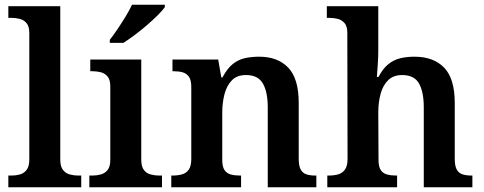

<svg xmlns="http://www.w3.org/2000/svg" viewBox="-20 -786 2030 806"><path d="M15 0V-49H28Q46 -49 63 -53.5Q80 -58 91.5 -72.5Q103 -87 103 -116V-648Q103 -676 91 -689.5Q79 -703 62 -707Q45 -711 28 -711H15V-760H233V-116Q233 -87 244.5 -72.5Q256 -58 273.5 -53.5Q291 -49 308 -49H321V0Z M355 0V-49H368Q385 -49 402.5 -53.5Q420 -58 431.5 -72Q443 -86 443 -114V-424Q443 -452 431 -465.5Q419 -479 402 -483Q385 -487 368 -487H359V-536H573V-116Q573 -87 584 -72.5Q595 -58 613 -53.5Q631 -49 648 -49H660V0ZM441 -619Q456 -638 473.5 -664Q491 -690 507.5 -717Q524 -744 534 -766H672V-756Q663 -743 643 -723Q623 -703 597.5 -681Q572 -659 546 -639.5Q520 -620 498 -606H441Z M699 0V-49H703Q726 -49 744 -54Q762 -59 772.5 -74Q783 -89 783 -119V-421Q783 -450 773 -464Q763 -478 746.5 -482.5Q730 -487 708 -487H704V-536H896L909 -461H914Q934 -499 957.5 -517.5Q981 -536 1008.5 -542Q1036 -548 1068 -548Q1146 -548 1190 -502Q1234 -456 1234 -354V-120Q1234 -89 1242.5 -74Q1251 -59 1266.5 -54Q1282 -49 1304 -49H1308V0H1104V-335Q1104 -400 1083.5 -435.5Q1063 -471 1013 -471Q975 -471 953.5 -449Q932 -427 922.5 -391Q913 -355 913 -313V-115Q913 -86 922.5 -72Q932 -58 949 -53.5Q966 -49 988 -49H992V0Z M1354 0V-49H1359Q1382 -49 1399.5 -54Q1417 -59 1428 -74Q1439 -89 1439 -119L1438 -648Q1438 -676 1426 -689.5Q1414 -703 1397 -707Q1380 -711 1363 -711H1352V-760H1568V-574Q1568 -551 1566.5 -525.5Q1565 -500 1563.5 -481.5Q1562 -463 1562 -463H1569Q1587 -498 1610 -516.5Q1633 -535 1660.5 -541.5Q1688 -548 1720 -548Q1800 -548 1844.5 -502Q1889 -456 1889 -354V-120Q1889 -89 1897.5 -74Q1906 -59 1922 -54Q1938 -49 1960 -49H1963V0H1759V-335Q1759 -400 1739 -435.5Q1719 -471 1668 -471Q1632 -471 1610 -450Q1588 -429 1578 -393Q1568 -357 1568 -313L1569 -115Q1569 -86 1578.5 -72Q1588 -58 1605 -53.5Q1622 -49 1644 -49H1647V0Z"/></svg>

Font: Noto Serif Gujarati SemiBold
Style: Regular
Weight: 600
Version: Version 2.102